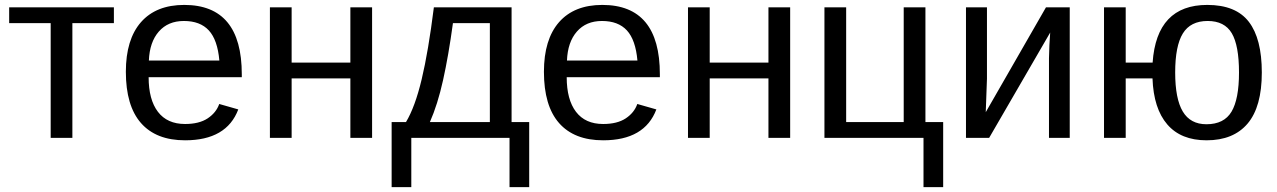

<svg xmlns="http://www.w3.org/2000/svg" viewBox="-20 -558 5168 777"><path d="M17.1 -528.3H440.9V-464.4H272.9V0H185.1V-464.4H17.1Z M581.5 -245.6Q581.5 -154.8 619.1 -105.5Q656.7 -56.2 729 -56.2Q786.1 -56.2 820.6 -79.1Q855 -102.1 867.2 -137.2L944.3 -115.2Q897 9.8 729 9.8Q611.8 9.8 550.5 -60.1Q489.3 -129.9 489.3 -267.6Q489.3 -398.4 550.5 -468.3Q611.8 -538.1 725.6 -538.1Q958.5 -538.1 958.5 -257.3V-245.6ZM867.7 -313Q860.4 -396.5 825.2 -434.8Q790 -473.1 724.1 -473.1Q660.2 -473.1 622.8 -430.4Q585.4 -387.7 582.5 -313Z M1160.2 -528.3V-304.7H1397.9V-528.3H1485.8V0H1397.9V-240.7H1160.2V0H1072.3V-528.3Z M1962.4 -464.4H1813Q1794.9 -331.5 1772.9 -233.2Q1751 -134.8 1719.7 -64H1962.4ZM2121.6 199.2H2042V0H1644.5V199.2H1564.9V-64H1623Q1659.7 -125 1686.5 -237.3Q1713.4 -349.6 1735.8 -528.3H2050.3V-64H2121.6Z M2273.4 -245.6Q2273.4 -154.8 2311 -105.5Q2348.6 -56.2 2420.9 -56.2Q2478 -56.2 2512.5 -79.1Q2546.9 -102.1 2559.1 -137.2L2636.2 -115.2Q2588.9 9.8 2420.9 9.8Q2303.7 9.8 2242.4 -60.1Q2181.2 -129.9 2181.2 -267.6Q2181.2 -398.4 2242.4 -468.3Q2303.7 -538.1 2417.5 -538.1Q2650.4 -538.1 2650.4 -257.3V-245.6ZM2559.6 -313Q2552.2 -396.5 2517.1 -434.8Q2481.9 -473.1 2416 -473.1Q2352.1 -473.1 2314.7 -430.4Q2277.3 -387.7 2274.4 -313Z M2852.1 -528.3V-304.7H3089.8V-528.3H3177.7V0H3089.8V-240.7H2852.1V0H2764.2V-528.3Z M3404.3 -528.3V-64H3637.2V-528.3H3725.1V-64H3796.9V199.2H3717.3V0H3316.4V-528.3Z M3974.1 -528.3V-239.3L3969.2 -104L4212.9 -528.3H4309.1V0H4225.1V-322.3Q4225.1 -339.8 4226.8 -375.5Q4228.5 -411.1 4230 -426.3L3982.9 0H3889.2V-528.3Z M5086.4 -264.6Q5086.4 -126 5029.1 -58.1Q4971.7 9.8 4862.8 9.8Q4759.3 9.8 4703.9 -54.4Q4648.4 -118.7 4644 -240.7H4535.6V0H4447.8V-528.3H4535.6V-304.7H4644.5Q4660.6 -538.1 4865.7 -538.1Q4981.4 -538.1 5033.9 -469.7Q5086.4 -401.4 5086.4 -264.6ZM4994.1 -264.6Q4994.1 -374 4964.8 -423.6Q4935.5 -473.1 4867.2 -473.1Q4797.9 -473.1 4766.8 -422.6Q4735.8 -372.1 4735.8 -264.6Q4735.8 -158.2 4766.6 -106.7Q4797.4 -55.2 4862.3 -55.2Q4933.6 -55.2 4963.9 -106.2Q4994.1 -157.2 4994.1 -264.6Z"/></svg>

Font: Liberation Sans
Style: Regular
Weight: 400
Designer: Steve Matteson
Foundry: Ascender Corporation
Version: Version 2.00.1